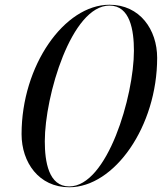

<svg xmlns="http://www.w3.org/2000/svg" viewBox="-20 -780 683 810"><path d="M442 -760C251 -760 71 -503 71 -214C71 -95 144 10 272 10C463 10 643 -247 643 -536C643 -655 570 -760 442 -760ZM442 -756.5C529 -756.5 545 -652 545 -566C545 -375 433 6.5 272 6.5C185 6.5 169 -98 169 -184C169 -375 281 -756.5 442 -756.5Z"/></svg>

Font: Bodoni* 48pt
Style: Italic
Weight: 400
Italic angle: -13°
Version: Version 2.3